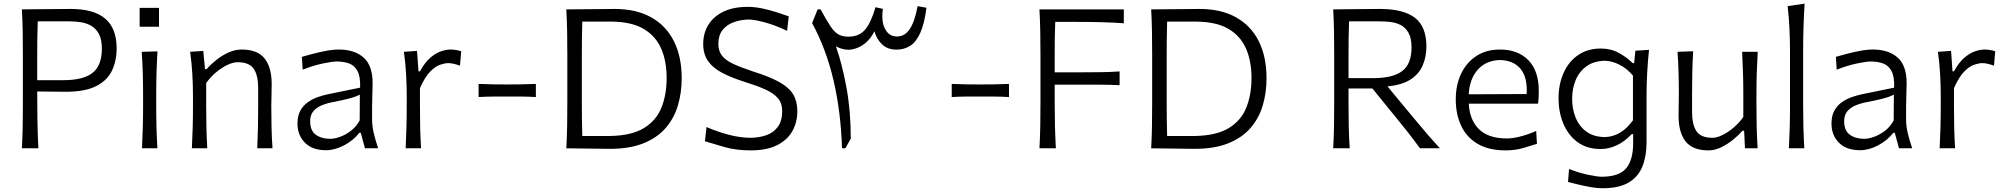

<svg xmlns="http://www.w3.org/2000/svg" viewBox="-20 -794 10729 1028"><path d="M97.2 0Q100.6 -62.5 101.6 -120.1Q102.5 -177.7 102.5 -246.6V-495.6Q102.5 -564.9 101.6 -622.8Q100.6 -680.7 97.2 -743.7Q143.6 -743.7 209 -744.9Q274.4 -746.1 357.9 -746.1Q483.4 -746.1 543.9 -693.8Q604.5 -641.6 604.5 -535.2Q604.5 -468.8 579.6 -416Q554.7 -363.3 495.1 -333Q435.5 -302.7 332 -302.7Q295.9 -302.7 253.2 -303.5Q210.4 -304.2 179.2 -304.2Q179.2 -223.6 180.4 -148.9Q181.6 -74.2 185.5 0ZM182.1 -679.7Q180.2 -632.3 179.7 -585.2Q179.2 -538.1 179.2 -484.4V-364.7H318.8Q426.3 -364.7 475.8 -404.1Q525.4 -443.4 525.4 -533.2Q525.4 -583.5 509.3 -612.8Q493.2 -642.1 467.3 -656.5Q441.4 -670.9 411.1 -675.3Q380.9 -679.7 353 -679.7Z M727.7 -751.8H831.4V-650.8H727.7ZM740.2 0Q743.2 -57.6 744.6 -111.1Q746.1 -164.6 746.1 -228.5V-280.8Q746.1 -348.6 744.4 -403.8Q742.7 -459 738.8 -516.6L823.2 -519Q819.8 -460.9 818.1 -405Q816.4 -349.1 816.4 -280.8V-228.5Q816.4 -164.6 817.9 -111.1Q819.3 -57.6 822.8 0Z M1007.3 0Q1010.3 -57.6 1011.7 -111.1Q1013.2 -164.6 1013.2 -228.5V-280.8Q1013.2 -337.4 1009.8 -397.5Q1006.3 -457.5 998 -516.6L1068.4 -521.5L1077.6 -423.8H1086.4Q1106 -446.8 1136 -471.2Q1166 -495.6 1201.9 -512.2Q1237.8 -528.8 1273.9 -528.8Q1358.4 -528.8 1396.5 -481.2Q1434.6 -433.6 1434.6 -343.3Q1434.6 -310.1 1433.6 -280.8Q1432.6 -251.5 1432.6 -228.5Q1432.6 -164.6 1433.8 -111.1Q1435.1 -57.6 1439 0H1357.4Q1359.9 -57.6 1361.1 -110.8Q1362.3 -164.1 1362.3 -226.1V-322.3Q1362.3 -390.6 1338.4 -425.8Q1314.5 -460.9 1252.4 -460.9Q1227.5 -460.9 1196.8 -446Q1166 -431.2 1136 -406Q1106 -380.9 1084 -349.1V-226.1Q1084 -164.1 1085.2 -110.8Q1086.4 -57.6 1089.8 0Z M1726.1 10.3Q1652.3 10.3 1612.5 -30Q1572.8 -70.3 1572.8 -132.3Q1572.8 -174.3 1588.4 -202.1Q1604 -230 1628.9 -247.3Q1653.8 -264.6 1682.4 -274.4Q1710.9 -284.2 1736.8 -289.6L1908.2 -324.7Q1910.2 -384.3 1893.8 -414.3Q1877.4 -444.3 1848.1 -454.6Q1818.8 -464.8 1781.7 -464.8Q1760.3 -464.8 1708.7 -454.1Q1657.2 -443.4 1600.6 -420.9L1596.2 -489.7Q1620.1 -496.6 1654.3 -505.6Q1688.5 -514.6 1725.3 -521.7Q1762.2 -528.8 1794.9 -528.8Q1877.9 -528.8 1926.5 -486.1Q1975.1 -443.4 1975.1 -348.1Q1975.1 -325.2 1973.6 -289.6Q1972.2 -253.9 1972.2 -220.2V-153.8Q1972.2 -120.1 1981 -82Q1989.7 -43.9 2004.9 0H1934.1L1911.6 -83H1903.8Q1872.1 -42 1822.5 -15.9Q1772.9 10.3 1726.1 10.3ZM1747.6 -50.8Q1771 -50.8 1801 -61.5Q1831.1 -72.3 1859.4 -94Q1887.7 -115.7 1905.8 -149.4L1906.7 -287.1Q1897.9 -282.7 1883.5 -277.1Q1869.1 -271.5 1841.3 -264.4Q1813.5 -257.3 1763.7 -247.6Q1731 -241.7 1702.9 -230.2Q1674.8 -218.8 1657.7 -198.5Q1640.6 -178.2 1640.6 -145.5Q1640.6 -94.2 1671.1 -72.5Q1701.7 -50.8 1747.6 -50.8Z M2151.9 0Q2154.8 -57.6 2156.2 -111.1Q2157.7 -164.6 2157.7 -228.5V-280.8Q2157.7 -337.4 2154.3 -397.5Q2150.9 -457.5 2142.6 -516.6L2212.9 -521.5L2220.7 -412.1H2228.5Q2254.4 -459.5 2283.7 -484.6Q2313 -509.8 2341.3 -519.3Q2369.6 -528.8 2392.1 -528.8Q2420.4 -528.8 2449.2 -519.5L2442.9 -442.4Q2427.2 -448.2 2410.6 -452.1Q2394 -456.1 2380.4 -456.1Q2362.3 -456.1 2336.7 -447.5Q2311 -439 2283 -410.4Q2254.9 -381.8 2228.5 -322.3V-226.1Q2228.5 -164.1 2229.7 -110.8Q2231 -57.6 2234.4 0Z M2542.5 -274.4V-344.7Q2584.5 -342.8 2623.3 -342.3Q2662.1 -341.8 2695.8 -341.8Q2729 -341.8 2768.1 -342.3Q2807.1 -342.8 2849.1 -344.7V-274.4Q2807.1 -276.9 2768.1 -277.1Q2729 -277.3 2695.8 -277.3Q2662.1 -277.3 2623.3 -277.1Q2584.5 -276.9 2542.5 -274.4Z M3012.2 0Q3015.6 -62.5 3016.6 -120.1Q3017.6 -177.7 3017.6 -246.6V-495.6Q3017.6 -564.9 3016.6 -622.8Q3015.6 -680.7 3012.2 -743.7Q3085 -743.7 3145.5 -744.9Q3206.1 -746.1 3271 -746.1Q3386.2 -746.1 3466.3 -701.4Q3546.4 -656.7 3588.1 -573.7Q3629.9 -490.7 3629.9 -375Q3629.9 -296.4 3609.1 -227.8Q3588.4 -159.2 3543 -107.4Q3497.6 -55.7 3424.1 -26.4Q3350.6 2.9 3245.6 2.9Q3178.2 2.9 3125.7 1.5Q3073.2 0 3012.2 0ZM3097.7 -65.9H3246.1Q3361.8 -67.9 3428 -108.4Q3494.1 -148.9 3521.7 -218.3Q3549.3 -287.6 3549.3 -376Q3549.3 -467.3 3519.8 -534.4Q3490.2 -601.6 3426.3 -639.2Q3362.3 -676.8 3258.3 -678.2H3097.7Q3096.2 -630.9 3095.7 -584.2Q3095.2 -537.6 3095.2 -482.4V-259.8Q3095.2 -205.6 3095.7 -159.4Q3096.2 -113.3 3097.7 -65.9Z M3998 11.2Q3921.9 11.2 3859.4 -6.6Q3796.9 -24.4 3754.4 -37.6L3762.7 -113.8Q3823.7 -87.4 3884.8 -71.8Q3945.8 -56.2 3997.6 -56.2Q4044.9 -56.6 4083.5 -70.3Q4122.1 -84 4145 -115.5Q4168 -147 4168 -199.2Q4168 -241.2 4144.8 -268.3Q4121.6 -295.4 4077.4 -315.2Q4033.2 -335 3970.2 -354.5Q3898.9 -377 3848.4 -403.1Q3797.9 -429.2 3771.5 -466.3Q3745.1 -503.4 3745.1 -559.1Q3745.1 -615.7 3772.2 -660.4Q3799.3 -705.1 3852.5 -731.2Q3905.8 -757.3 3983.9 -757.3Q4021 -757.3 4061.3 -748.8Q4101.6 -740.2 4138.7 -728.3Q4175.8 -716.3 4203.1 -706.5L4194.3 -628.9Q4127.4 -660.6 4072.3 -675Q4017.1 -689.5 3988.3 -689.5Q3945.3 -688.5 3908.2 -675Q3871.1 -661.6 3848.6 -633.3Q3826.2 -605 3826.2 -558.6Q3826.2 -521 3845.5 -496.1Q3864.7 -471.2 3906 -451.9Q3947.3 -432.6 4012.7 -411.1Q4102.5 -382.8 4154.1 -353.8Q4205.6 -324.7 4227.3 -287.8Q4249 -251 4249 -199.2Q4249 -140.1 4222.7 -92.5Q4196.3 -44.9 4140.9 -16.8Q4085.4 11.2 3998 11.2Z M4893.1 -761.2 4940.4 -752.4Q4929.7 -668 4907.7 -618.9Q4885.7 -569.8 4853.8 -549.1Q4821.8 -528.3 4780.3 -528.3Q4732.4 -528.3 4703.1 -556.2Q4673.8 -584 4661.6 -626.5Q4645.5 -591.3 4614.3 -564.2Q4583 -537.1 4542.2 -529.5Q4501.5 -522 4455.6 -545.9Q4489.7 -448.7 4512.5 -323.2Q4535.2 -197.8 4535.2 -51.8L4506.3 0H4488.3Q4481.9 -198.7 4442.1 -366.7Q4402.3 -534.7 4328.1 -670.4L4357.9 -744.1H4373.5Q4404.8 -686 4426 -654.1Q4447.3 -622.1 4468.8 -609.9Q4490.2 -597.7 4522 -597.7Q4579.1 -597.7 4611.1 -634.5Q4643.1 -671.4 4667.5 -755.4L4707 -746.6Q4705.1 -734.4 4704.6 -724.1Q4704.1 -713.9 4704.1 -704.6Q4704.1 -659.2 4724.9 -628.9Q4745.6 -598.6 4782.7 -598.6Q4823.7 -598.6 4850.3 -637.5Q4877 -676.3 4893.1 -761.2Z M5075.7 -274.4V-344.7Q5117.7 -342.8 5156.5 -342.3Q5195.3 -341.8 5229 -341.8Q5262.2 -341.8 5301.3 -342.3Q5340.3 -342.8 5382.3 -344.7V-274.4Q5340.3 -276.9 5301.3 -277.1Q5262.2 -277.3 5229 -277.3Q5195.3 -277.3 5156.5 -277.1Q5117.7 -276.9 5075.7 -274.4Z M5545.4 0Q5548.8 -62.5 5549.8 -120.1Q5550.8 -177.7 5550.8 -246.6V-495.6Q5550.8 -564.9 5549.8 -622.8Q5548.8 -680.7 5545.4 -743.7H5997.1V-669.4Q5943.8 -673.3 5883.1 -675Q5822.3 -676.8 5739.7 -676.8H5629.9Q5627.9 -629.9 5627.4 -583.7Q5627 -537.6 5627 -484.4V-406.7H5747.1Q5819.8 -406.7 5872.6 -407.5Q5925.3 -408.2 5974.6 -411.6V-337.9Q5922.4 -340.3 5869.9 -340.6Q5817.4 -340.8 5746.1 -340.8H5627V-246.6Q5627 -177.7 5628.4 -120.1Q5629.9 -62.5 5633.3 0Z M6143.6 0Q6147 -62.5 6147.9 -120.1Q6148.9 -177.7 6148.9 -246.6V-495.6Q6148.9 -564.9 6147.9 -622.8Q6147 -680.7 6143.6 -743.7Q6216.3 -743.7 6276.9 -744.9Q6337.4 -746.1 6402.3 -746.1Q6517.6 -746.1 6597.7 -701.4Q6677.7 -656.7 6719.5 -573.7Q6761.2 -490.7 6761.2 -375Q6761.2 -296.4 6740.5 -227.8Q6719.7 -159.2 6674.3 -107.4Q6628.9 -55.7 6555.4 -26.4Q6481.9 2.9 6377 2.9Q6309.6 2.9 6257.1 1.5Q6204.6 0 6143.6 0ZM6229 -65.9H6377.4Q6493.2 -67.9 6559.3 -108.4Q6625.5 -148.9 6653.1 -218.3Q6680.7 -287.6 6680.7 -376Q6680.7 -467.3 6651.1 -534.4Q6621.6 -601.6 6557.6 -639.2Q6493.7 -676.8 6389.6 -678.2H6229Q6227.5 -630.9 6227.1 -584.2Q6226.6 -537.6 6226.6 -482.4V-259.8Q6226.6 -205.6 6227.1 -159.4Q6227.5 -113.3 6229 -65.9Z M7118.2 -743.7Q7166 -743.7 7228.5 -744.9Q7291 -746.1 7368.2 -746.1Q7493.7 -746.1 7555.4 -699Q7617.2 -651.9 7617.2 -545.4Q7617.2 -491.2 7597.9 -445.1Q7578.6 -398.9 7533 -368.9Q7487.3 -338.9 7408.7 -331.5L7507.3 -212.4Q7535.6 -178.7 7567.6 -140.1Q7599.6 -101.6 7631.3 -64.9Q7663.1 -28.3 7689.5 0H7583Q7547.4 -48.3 7512.7 -92.5Q7478 -136.7 7441.9 -180.2L7328.1 -320.3H7200.2V-246.6Q7200.2 -177.7 7201.4 -120.1Q7202.6 -62.5 7206.5 0H7118.2Q7121.6 -62.5 7122.6 -120.1Q7123.5 -177.7 7123.5 -246.6V-495.6Q7123.5 -564.9 7122.6 -622.8Q7121.6 -680.7 7118.2 -743.7ZM7203.1 -679.7Q7201.2 -632.3 7200.7 -585.4Q7200.2 -538.6 7200.2 -484.4V-375.5H7331.1Q7437 -375.5 7487.3 -413.3Q7537.6 -451.2 7537.6 -539.6Q7537.6 -590.3 7521.2 -618.7Q7504.9 -647 7479 -660.2Q7453.1 -673.3 7422.9 -676.5Q7392.6 -679.7 7364.7 -679.7Z M8042 11.2Q7950.7 11.2 7891.4 -23.9Q7832 -59.1 7803.2 -120.8Q7774.4 -182.6 7774.4 -261.7Q7774.4 -339.4 7803.2 -399.7Q7832 -460 7885 -494.4Q7938 -528.8 8011.2 -528.8Q8107.4 -528.8 8163.1 -471.7Q8218.8 -414.6 8218.8 -308.1Q8218.8 -288.1 8218 -271.2Q8217.3 -254.4 8214.8 -238.8H7844.2Q7848.1 -152.8 7898.2 -102.8Q7948.2 -52.7 8048.3 -52.7Q8080.1 -52.7 8122.1 -63.7Q8164.1 -74.7 8205.1 -92.8L8209 -23.9Q8178.7 -14.2 8135.3 -1.5Q8091.8 11.2 8042 11.2ZM8153.8 -290.5Q8159.2 -377.9 8122.3 -424.1Q8085.4 -470.2 8012.2 -472.7Q7936 -470.7 7892.1 -420.7Q7848.1 -370.6 7843.8 -289.1Z M8560.1 213.9Q8531.2 213.9 8496.6 207.8Q8461.9 201.7 8429.7 193.8Q8397.5 186 8375.5 180.2L8380.9 110.8Q8434.6 131.8 8484.4 142.1Q8534.2 152.3 8554.7 152.3Q8648.4 152.3 8686.3 107.7Q8724.1 63 8724.1 -26.9V-75.7H8715.8Q8679.2 -36.1 8636.5 -16.1Q8593.8 3.9 8550.8 3.9Q8475.6 3.9 8425.3 -33.9Q8375 -71.8 8349.9 -133.3Q8324.7 -194.8 8324.7 -266.6Q8324.7 -342.8 8351.6 -403.3Q8378.4 -463.9 8429.2 -499Q8480 -534.2 8551.8 -534.2Q8605 -534.2 8647.9 -510.5Q8690.9 -486.8 8721.2 -456.5H8729.5L8736.3 -522.5L8809.1 -527.3Q8802.7 -466.3 8799.3 -404.3Q8795.9 -342.3 8795.9 -283.7V-31.7Q8795.9 42 8773.7 97.4Q8751.5 152.8 8700 183.3Q8648.4 213.9 8560.1 213.9ZM8570.3 -60.1Q8659.2 -61 8723.1 -149.9V-389.2Q8690.9 -427.7 8650.1 -448Q8609.4 -468.3 8571.8 -468.8Q8513.7 -467.3 8474.9 -439.5Q8436 -411.6 8416.7 -366Q8397.5 -320.3 8397.5 -264.6Q8397.5 -211.4 8415.8 -165.3Q8434.1 -119.1 8472.4 -90.3Q8510.7 -61.5 8570.3 -60.1Z M9127.4 11.2Q9043 11.2 9005.1 -36.6Q8967.3 -84.5 8967.3 -174.3Q8967.3 -207.5 8968 -233.2Q8968.8 -258.8 8968.8 -282.7Q8968.8 -349.6 8967.3 -404.3Q8965.8 -459 8961.9 -516.6L9045.4 -519.5Q9042 -461.9 9040.8 -406.7Q9039.6 -351.6 9039.6 -289.6V-194.8Q9039.6 -126.5 9063.2 -91.3Q9086.9 -56.2 9148.9 -56.2Q9171.9 -56.2 9201.9 -70.8Q9231.9 -85.4 9262 -110.8Q9292 -136.2 9314 -167.5V-289.6Q9314 -351.6 9312.3 -405.3Q9310.5 -459 9307.6 -516.6H9391.1Q9387.7 -459 9386 -404.3Q9384.3 -349.6 9384.3 -282.7V-228.5Q9384.3 -164.6 9385.7 -111.1Q9387.2 -57.6 9390.6 0H9322.8L9318.4 -94.2H9309.6Q9290 -71.3 9260.3 -46.9Q9230.5 -22.5 9196 -5.6Q9161.6 11.2 9127.4 11.2Z M9558.1 0Q9561 -57.6 9562.5 -111.1Q9564 -164.6 9564 -228.5V-515.1Q9564 -581.1 9561 -642.1Q9558.1 -703.1 9551.3 -761.2L9642.1 -774.4Q9638.2 -710.9 9636.2 -647.2Q9634.3 -583.5 9634.3 -515.1V-228.5Q9634.3 -164.6 9635.7 -111.1Q9637.2 -57.6 9640.6 0Z M9939.5 10.3Q9865.7 10.3 9825.9 -30Q9786.1 -70.3 9786.1 -132.3Q9786.1 -174.3 9801.8 -202.1Q9817.4 -230 9842.3 -247.3Q9867.2 -264.6 9895.8 -274.4Q9924.3 -284.2 9950.2 -289.6L10121.6 -324.7Q10123.5 -384.3 10107.2 -414.3Q10090.8 -444.3 10061.5 -454.6Q10032.2 -464.8 9995.1 -464.8Q9973.6 -464.8 9922.1 -454.1Q9870.6 -443.4 9814 -420.9L9809.6 -489.7Q9833.5 -496.6 9867.7 -505.6Q9901.9 -514.6 9938.7 -521.7Q9975.6 -528.8 10008.3 -528.8Q10091.3 -528.8 10139.9 -486.1Q10188.5 -443.4 10188.5 -348.1Q10188.5 -325.2 10187 -289.6Q10185.5 -253.9 10185.5 -220.2V-153.8Q10185.5 -120.1 10194.3 -82Q10203.1 -43.9 10218.3 0H10147.5L10125 -83H10117.2Q10085.4 -42 10035.9 -15.9Q9986.3 10.3 9939.5 10.3ZM9960.9 -50.8Q9984.4 -50.8 10014.4 -61.5Q10044.4 -72.3 10072.8 -94Q10101.1 -115.7 10119.1 -149.4L10120.1 -287.1Q10111.3 -282.7 10096.9 -277.1Q10082.5 -271.5 10054.7 -264.4Q10026.9 -257.3 9977.1 -247.6Q9944.3 -241.7 9916.3 -230.2Q9888.2 -218.8 9871.1 -198.5Q9854 -178.2 9854 -145.5Q9854 -94.2 9884.5 -72.5Q9915 -50.8 9960.9 -50.8Z M10365.2 0Q10368.2 -57.6 10369.6 -111.1Q10371.1 -164.6 10371.1 -228.5V-280.8Q10371.1 -337.4 10367.7 -397.5Q10364.3 -457.5 10356 -516.6L10426.3 -521.5L10434.1 -412.1H10441.9Q10467.8 -459.5 10497.1 -484.6Q10526.4 -509.8 10554.7 -519.3Q10583 -528.8 10605.5 -528.8Q10633.8 -528.8 10662.6 -519.5L10656.2 -442.4Q10640.6 -448.2 10624 -452.1Q10607.4 -456.1 10593.8 -456.1Q10575.7 -456.1 10550 -447.5Q10524.4 -439 10496.3 -410.4Q10468.3 -381.8 10441.9 -322.3V-226.1Q10441.9 -164.1 10443.1 -110.8Q10444.3 -57.6 10447.8 0Z"/></svg>

Font: Pinar-DS3-FD Regular
Style: Regular
Weight: 400
Designer: Amin Abedi
Version: Version 3.000